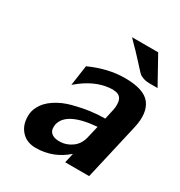

<svg xmlns="http://www.w3.org/2000/svg" viewBox="-162 -785 853 909"><g transform="rotate(30 264.0 -330.0)"><path d="M60 -129Q63 -141 69 -152Q86 -187 124.5 -212.5Q163 -238 211.5 -250.5Q260 -263 301 -268.5Q342 -274 380 -274L389 -315Q398 -348 394 -373Q388 -409 350 -410Q348 -411 345 -411Q265 -411 186 -352L161 -332L177 -443Q274 -487 366 -487Q470 -487 505 -441Q540 -395 521 -310L450 0H319L331 -53Q258 11 164 11Q120 11 93 -13Q66 -37 59 -74Q54 -103 60 -129ZM189 -131Q188 -126 188 -117Q187 -97 200.5 -85Q214 -73 238 -72H249Q281 -72 311.5 -93Q342 -114 352 -154L368 -222Q206 -209 189 -131ZM297 -671H440L522 -523H478Q459 -523 445 -528Q431 -533 425 -537Q419 -541 404.5 -557.5Q390 -574 382 -582L343 -624L330 -637Z"/></g></svg>

Font: Coval
Style: ExtraBold Italic
Weight: 800
Foundry: Context Ltd
Version: Version 001.000